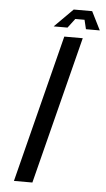

<svg xmlns="http://www.w3.org/2000/svg" viewBox="-55 -828 479 864"><g transform="rotate(5 184.0 -396.0)"><path d="M125 0H41.7L210.8 -666.7H294.2ZM325.8 -791.7 367.5 -708.3H305L295 -750H253.3L221.7 -708.3H159.2L242.5 -791.7Z"/></g></svg>

Font: Yulong
Style: Italic
Weight: 400
Italic angle: -14.25°
Designer: GGBotNet
Foundry: f0n7.com
Version: 1.00